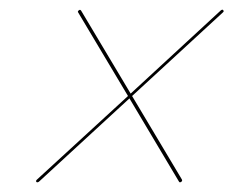

<svg xmlns="http://www.w3.org/2000/svg" viewBox="-20 -540 485 399"><path d="M55.5 -162Q54 -164.5 57 -167L246 -340.5L142.5 -514Q140.5 -516.5 144.5 -519Q146.5 -520.5 148.5 -518L251.5 -345.5L439 -518.5Q442.5 -521 443.5 -519Q446.5 -517 443 -514L254.5 -340.5L358 -167Q359.5 -164 356.5 -162Q353.5 -160 352 -162.5L249 -335.5L61 -162.5Q57.5 -160 55.5 -162Z"/></svg>

Font: Fraunces 144pt
Style: Italic
Weight: 400
Italic angle: -16°
Version: Version 1.000;[b76b70a41]